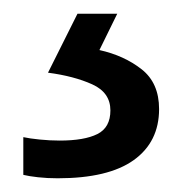

<svg xmlns="http://www.w3.org/2000/svg" viewBox="-20 -20 265 280"><path d="M212 139Q212 187 175 213.5Q138 240 64 240Q49 240 35.5 238.5Q22 237 14 235V180Q23 182 38 183.5Q53 185 67 185Q103 185 122 175.5Q141 166 141 141Q141 115 114.5 103Q88 91 50 86L93 0H151L125 53Q161 61 186.5 81Q212 101 212 139Z"/></svg>

Font: Noto Sans Sora Sompeng
Style: Regular
Weight: 400
Designer: Monotype Design Team. David Williams.
Foundry: Monotype Imaging Inc.
Version: Version 2.101